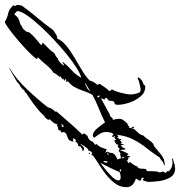

<svg xmlns="http://www.w3.org/2000/svg" viewBox="-9 -593 747 797"><g transform="rotate(-90 364.5 -194.5)"><path d="M64 159Q39 159 27 139Q15 119 11.5 93.5Q8 68 8 50Q8 43 10.5 36.5Q13 30 15 24L24 29L26 24Q25 19 19 18.5Q13 18 13 11L22 -4Q7 -8 -3.5 -17.5Q-14 -27 -14 -43Q-14 -72 6 -96Q26 -120 52.5 -138.5Q79 -157 99.5 -169.5Q120 -182 121 -189L128 -185Q138 -193 139 -203L144 -202Q150 -209 156 -217.5Q162 -226 166 -233L165 -234Q161 -230 157 -225.5Q153 -221 148 -219L139 -220L137 -224L140 -228L144 -225L150 -232L153 -230L157 -243Q170 -243 176 -256L181 -252L189 -262L188 -265L175 -264Q176 -263 175 -263Q174 -263 174 -263H173L175 -264Q178 -280 185.5 -284Q193 -288 201.5 -290.5Q210 -293 215 -303L213 -313L221 -317L223 -325L233 -328H238L243 -333L247 -329Q249 -340 255 -347.5Q261 -355 268 -362L265 -368L277 -383L280 -382Q287 -392 303.5 -406Q320 -420 338 -433Q356 -446 366 -452H364Q375 -455 382 -466L386 -465Q391 -473 397.5 -478.5Q404 -484 413 -488Q418 -494 431 -502Q444 -510 458.5 -518Q473 -526 481 -530L482 -529Q437 -503 393.5 -457Q350 -411 318 -370Q313 -350 300 -340V-333Q276 -306 253 -279Q230 -252 204 -226L210 -220Q208 -216 205 -212.5Q202 -209 199 -205Q179 -200 174 -182L161 -173L166 -169Q155 -157 151.5 -148.5Q148 -140 143 -125L130 -131L129 -130L134 -123L130 -116L127 -99Q123 -92 116 -88Q109 -84 101 -80Q103 -76 104 -72Q105 -68 107 -65Q111 -67 115 -67.5Q119 -68 123 -70L125 -67L138 -76L145 -71L155 -80L162 -76Q162 -84 168 -87.5Q174 -91 179 -94L184 -86L192 -94L195 -91L199 -93L194 -98L195 -103L204 -99L205 -96L211 -103Q213 -109 214 -115Q215 -121 215 -128Q215 -142 207 -154.5Q199 -167 191 -177L198 -183Q215 -183 230.5 -164Q246 -145 255 -132Q283 -146 312 -157.5Q341 -169 369 -184Q379 -201 385.5 -221Q392 -241 401.5 -258.5Q411 -276 428 -287L423 -288V-291L426 -295L431 -292L435 -297L427 -301L438 -306L433 -308L446 -317L444 -322L448 -325L452 -331Q458 -337 461 -346Q478 -356 494.5 -377Q511 -398 527 -412L523 -411L518 -414Q519 -419 533 -434Q547 -449 567.5 -468Q588 -487 610 -505Q632 -523 649 -535Q666 -547 672 -548Q691 -537 707.5 -534Q724 -531 741 -513L738 -506L743 -495L740 -478Q716 -444 689 -412.5Q662 -381 638 -347Q631 -343 621 -336Q611 -329 603 -331Q596 -312 574.5 -294Q553 -276 525 -259.5Q497 -243 471 -227.5Q445 -212 429 -196Q424 -177 411 -165L415 -154Q408 -144 401 -133.5Q394 -123 385 -114V-112L392 -103Q384 -90 377.5 -65Q371 -40 371 -25Q371 -8 379 11L382 14L392 16Q405 14 417 11Q429 8 439 3L442 6Q433 23 412 28L410 32Q407 35 402 35Q379 35 362 14.5Q345 -6 336.5 -32.5Q328 -59 328 -78V-83L331 -92Q342 -92 343.5 -100.5Q345 -109 345 -116Q349 -119 352.5 -122Q356 -125 358 -129L350 -134L355 -149L287 -112H282L271 -100L268 -101L266 -98Q267 -93 268.5 -86Q270 -79 270 -74Q270 -64 264 -55.5Q258 -47 251 -40L241 -36L238 -31L234 -34L231 -24L238 -16L231 -10L232 -13L229 -22L228 -12Q221 -4 212 5.5Q203 15 201 26Q191 36 183.5 48Q176 60 165 69L157 71Q140 85 121.5 100.5Q103 116 78 116L76 113Q87 112 93.5 105.5Q100 99 109 95Q130 63 150 38Q170 13 184.5 -15.5Q199 -44 204 -85L198 -76L191 -82L190 -80L191 -74L185 -76L186 -67L184 -64L180 -70L172 -62L167 -67L162 -51L160 -67Q148 -59 147 -48L142 -49Q142 -55 141.5 -60Q141 -65 140 -70Q137 -61 133 -52Q129 -43 124 -34L118 -42L113 -26L108 -37L103 -33L105 -38L97 -36L98 -43L86 -34V-31L92 -30Q87 -24 80.5 -15.5Q74 -7 73 1Q63 5 63 17.5Q63 30 61 38L53 41Q52 53 52 68.5Q52 84 47 95Q48 99 49 102.5Q50 106 51 111L45 118L53 128L52 133Q67 148 86 148Q90 148 94.5 147.5Q99 147 103 146L106 149L84 155L79 158L75 157Q67 159 64 159ZM440 -231Q453 -233 478.5 -248.5Q504 -264 535 -289Q566 -314 597.5 -343.5Q629 -373 656 -402.5Q683 -432 700 -457Q717 -482 717 -497L704 -509Q693 -495 684.5 -491Q676 -487 668.5 -485.5Q661 -484 652 -476Q645 -475 639.5 -468Q634 -461 630 -456L631 -454Q631 -448 619.5 -436Q608 -424 594.5 -413Q581 -402 575 -397L586 -390Q575 -379 563 -367.5Q551 -356 543 -343Q537 -340 531 -336.5Q525 -333 520 -328Q513 -327 503 -318Q493 -309 491 -302L492 -301L504 -309L506 -307Q490 -287 472 -271Q454 -255 440 -231ZM238 -302 247 -310 245 -315 242 -310 238 -312 236 -309ZM384 -193 418 -214 415 -215 393 -204ZM123 -194 126 -201 130 -196ZM366 -155 369 -159 367 -157 362 -165 358 -159 360 -156ZM25 -67Q31 -67 37 -68Q43 -69 49 -72Q57 -92 67 -112Q77 -132 87 -151Q78 -145 60.5 -131Q43 -117 28.5 -102Q14 -87 14 -76Q14 -72 18 -69.5Q22 -67 25 -67ZM93 -121 95 -136 91 -139 87 -125ZM118 -116 127 -120 125 -125ZM60 -64Q59 -65 59 -66.5Q59 -68 60 -69L55 -72L50 -67ZM110 -51 112 -57 111 -61 103 -58 107 -57Z"/></g></svg>

Font: Kolker Brush
Style: Regular
Weight: 400
Designer: Robert E. Leuschke
Foundry: Robert E. Leuschke
Version: Version 1.010; ttfautohint (v1.8.3)